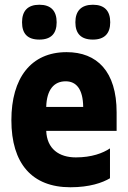

<svg xmlns="http://www.w3.org/2000/svg" viewBox="-20 -781 540 810"><path d="M372 -614C421 -614 445 -640 445 -687C445 -735 421 -761 372 -761C323 -761 298 -735 298 -687C298 -639 322 -614 372 -614ZM146 -614C196 -614 219 -640 219 -687C219 -735 195 -761 146 -761C97 -761 73 -735 73 -687C73 -639 96 -614 146 -614ZM277 9C358 9 412 -10 444 -29V-155C414 -135 367 -117 300 -117C229 -117 178 -153 175 -229H472V-307C472 -480 389 -561 261 -561C110 -561 28 -451 28 -274C28 -91 115 9 277 9ZM175 -330C177 -403 208 -438 257 -438C302 -438 330 -405 331 -330Z"/></svg>

Font: Noto Sans Mono ExtraCondensed ExtraBold
Style: Regular
Weight: 800
Width: 2
Designer: Monotype Design Team
Foundry: Monotype Imaging Inc.
Version: Version 2.014